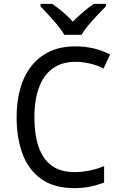

<svg xmlns="http://www.w3.org/2000/svg" viewBox="-20 -964 640 994"><path d="M365 10Q260 10 194 -37Q128 -84 97 -166.5Q66 -249 66 -357Q66 -442 86 -509.5Q106 -577 145 -625Q184 -673 240 -698.5Q296 -724 369 -724Q421 -724 466.5 -713Q512 -702 550 -682L516 -609Q485 -626 445.5 -635Q406 -644 369 -644Q318 -644 278.5 -625Q239 -606 212.5 -569.5Q186 -533 172 -479.5Q158 -426 158 -357Q158 -269 179.5 -205Q201 -141 247 -107Q293 -73 367 -73Q401 -73 440.5 -80.5Q480 -88 519 -104V-19Q479 -4 442.5 3Q406 10 365 10ZM313 -784Q300 -807 278 -833.5Q256 -860 232 -886Q208 -912 190 -931V-944H250Q276 -927 304 -903Q332 -879 357 -852Q384 -879 412 -903Q440 -927 466 -944H528V-931Q509 -912 484.5 -886Q460 -860 437.5 -833.5Q415 -807 403 -784Z"/></svg>

Font: Noto Sans Mono
Style: Regular
Weight: 400
Designer: Monotype Design Team
Foundry: Monotype Imaging Inc.
Version: Version 2.014